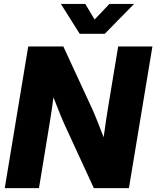

<svg xmlns="http://www.w3.org/2000/svg" viewBox="-20 -966 803 986"><path d="M4.4 0 125 -727.5H305.2L458 -397Q467.3 -376 482.2 -338.4Q497.1 -300.8 512.2 -261.2Q518.1 -304.7 524.4 -346.2Q530.8 -387.7 534.7 -412.1L586.9 -727.5H762.7L642.1 0H461.9L322.3 -302.7Q310.1 -328.1 292.2 -371.1Q274.4 -414.1 254.4 -466.3Q247.6 -412.6 240.7 -369.4Q233.9 -326.2 230 -303.2L180.2 0ZM418 -945.8 465.8 -865.7 542 -945.8H668V-945.3L518.1 -792.5H389.2L293 -945.3V-945.8Z"/></svg>

Font: Inter Display ExtraBold
Style: Italic
Weight: 800
Italic angle: -9.39999°
Designer: Rasmus Andersson
Foundry: rsms
Version: Version 4.000;git-a52131595